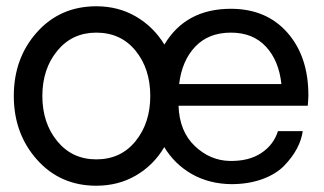

<svg xmlns="http://www.w3.org/2000/svg" viewBox="-20 -582 1034 612"><path d="M963 -278Q963 -269 961 -245H549Q552 -163 601 -116.5Q650 -70 713 -69Q773 -68 812.5 -94Q852 -120 866 -164H945Q941 -136 926.5 -108.5Q912 -81 886 -54Q860 -27 816 -11Q772 5 717 5Q646 4 591 -27.5Q536 -59 503 -114V-112Q469 -55 413 -22.5Q357 10 287 10Q172 10 98 -73Q24 -156 24 -276Q24 -397 98 -479.5Q172 -562 287 -562Q357 -562 413 -529.5Q469 -497 504 -440Q572 -554 716 -554Q829 -554 896 -478Q963 -402 963 -278ZM287 -74Q365 -74 412 -132Q459 -190 459 -276Q459 -363 412 -420.5Q365 -478 287 -478Q210 -478 162.5 -420Q115 -362 115 -276Q115 -190 162.5 -132Q210 -74 287 -74ZM551 -314H877Q869 -389 827.5 -433.5Q786 -478 716 -478Q645 -478 602.5 -433.5Q560 -389 551 -314Z"/></svg>

Font: Oakes Grotesk
Style: Regular
Weight: 400
Designer: Samuel Oakes
Foundry: Samuel Oakes
Version: Version 1.000;PS 001.000;hotconv 1.0.88;makeotf.lib2.5.64775